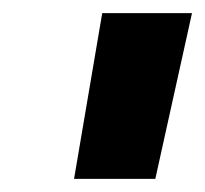

<svg xmlns="http://www.w3.org/2000/svg" viewBox="-20 -740 313 293"><path d="M136 -720H273L217 -467H93Z"/></svg>

Font: Kufam
Style: Bold Italic
Weight: 700
Italic angle: -11°
Designer: Artur Schmal
Foundry: Original Type
Version: Version 1.301; ttfautohint (v1.8.3)